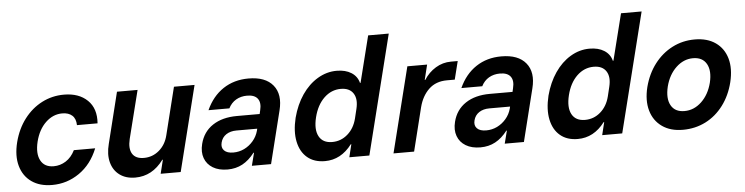

<svg xmlns="http://www.w3.org/2000/svg" viewBox="-44 -906 4352 1122"><g transform="rotate(-5 2131.5 -345.0)"><path d="M223.3 10Q150.8 10 102.9 -23.8Q55 -57.5 37.9 -117.9Q20.8 -178.3 40.8 -257.5Q60.8 -335 104.2 -391.7Q147.5 -448.3 207.5 -479.2Q267.5 -510 336.7 -510Q424.2 -510 474.6 -461.2Q525 -412.5 518.3 -325.8H397.5Q396.7 -364.2 375.4 -382.9Q354.2 -401.7 317.5 -401.7Q263.3 -401.7 220.4 -360.8Q177.5 -320 160 -250Q143.3 -180.8 165.4 -139.6Q187.5 -98.3 241.7 -98.3Q280 -98.3 312.9 -119.2Q345.8 -140 366.7 -181.7H491.7Q455 -90 382.9 -40Q310.8 10 223.3 10Z M710.8 9.2Q655.8 9.2 619.2 -17.9Q582.5 -45 570 -92.5Q557.5 -140 573.3 -200.8L647.5 -500H768.3L697.5 -218.3Q684.2 -162.5 703.3 -131.7Q722.5 -100.8 770.8 -100.8Q821.7 -100.8 860.4 -133.8Q899.2 -166.7 912.5 -221.7L981.7 -500H1102.5L977.5 0H860L880 -80.8H876.7Q810.8 9.2 710.8 9.2Z M1252.5 9.2Q1200.8 9.2 1166.2 -11.7Q1131.7 -32.5 1118.3 -69.2Q1105 -105.8 1116.7 -152.5Q1134.2 -222.5 1190.8 -260Q1247.5 -297.5 1333.3 -297.5H1466.7L1471.7 -319.2Q1482.5 -362.5 1464.6 -386.7Q1446.7 -410.8 1402.5 -410.8Q1365.8 -410.8 1337.5 -394.2Q1309.2 -377.5 1293.3 -345.8H1170.8Q1206.7 -425 1270.4 -467.5Q1334.2 -510 1419.2 -510Q1518.3 -510 1562.9 -455.4Q1607.5 -400.8 1584.2 -308.3L1507.5 0H1395L1414.2 -75H1410.8Q1378.3 -32.5 1339.6 -11.7Q1300.8 9.2 1252.5 9.2ZM1294.2 -86.7Q1328.3 -86.7 1358.3 -101.2Q1388.3 -115.8 1410.8 -142.1Q1433.3 -168.3 1442.5 -202.5L1445 -213.3H1323.3Q1287.5 -213.3 1262.9 -197.1Q1238.3 -180.8 1230.8 -150.8Q1223.3 -121.7 1240.4 -104.2Q1257.5 -86.7 1294.2 -86.7Z M1823.3 10Q1760 10 1720 -23.8Q1680 -57.5 1667.5 -117.9Q1655 -178.3 1674.2 -257.5Q1694.2 -333.3 1732.9 -390Q1771.7 -446.7 1824.6 -478.3Q1877.5 -510 1936.7 -510Q1988.3 -510 2022.5 -488.3Q2056.7 -466.7 2066.7 -427.5H2070L2138.3 -700H2259.2L2084.2 0H1966.7L1985 -75H1981.7Q1917.5 10 1823.3 10ZM1875 -97.5Q1926.7 -97.5 1965.8 -131.7Q2005 -165.8 2019.2 -222.5L2032.5 -277.5Q2046.7 -335 2024.6 -368.8Q2002.5 -402.5 1951.7 -402.5Q1895.8 -402.5 1853.3 -361.7Q1810.8 -320.8 1793.3 -250Q1775.8 -179.2 1797.9 -138.3Q1820 -97.5 1875 -97.5Z M2225.8 0 2350.8 -500H2466.7L2445 -411.7H2448.3Q2475 -454.2 2516.7 -479.6Q2558.3 -505 2606.7 -505H2646.7L2620 -398.3H2574.2Q2509.2 -398.3 2467.9 -359.2Q2426.7 -320 2410 -255L2346.7 0Z M2735.8 9.2Q2684.2 9.2 2649.6 -11.7Q2615 -32.5 2601.7 -69.2Q2588.3 -105.8 2600 -152.5Q2617.5 -222.5 2674.2 -260Q2730.8 -297.5 2816.7 -297.5H2950L2955 -319.2Q2965.8 -362.5 2947.9 -386.7Q2930 -410.8 2885.8 -410.8Q2849.2 -410.8 2820.8 -394.2Q2792.5 -377.5 2776.7 -345.8H2654.2Q2690 -425 2753.8 -467.5Q2817.5 -510 2902.5 -510Q3001.7 -510 3046.2 -455.4Q3090.8 -400.8 3067.5 -308.3L2990.8 0H2878.3L2897.5 -75H2894.2Q2861.7 -32.5 2822.9 -11.7Q2784.2 9.2 2735.8 9.2ZM2777.5 -86.7Q2811.7 -86.7 2841.7 -101.2Q2871.7 -115.8 2894.2 -142.1Q2916.7 -168.3 2925.8 -202.5L2928.3 -213.3H2806.7Q2770.8 -213.3 2746.2 -197.1Q2721.7 -180.8 2714.2 -150.8Q2706.7 -121.7 2723.8 -104.2Q2740.8 -86.7 2777.5 -86.7Z M3306.7 10Q3243.3 10 3203.3 -23.8Q3163.3 -57.5 3150.8 -117.9Q3138.3 -178.3 3157.5 -257.5Q3177.5 -333.3 3216.3 -390Q3255 -446.7 3307.9 -478.3Q3360.8 -510 3420 -510Q3471.7 -510 3505.8 -488.3Q3540 -466.7 3550 -427.5H3553.3L3621.7 -700H3742.5L3567.5 0H3450L3468.3 -75H3465Q3400.8 10 3306.7 10ZM3358.3 -97.5Q3410 -97.5 3449.2 -131.7Q3488.3 -165.8 3502.5 -222.5L3515.8 -277.5Q3530 -335 3507.9 -368.8Q3485.8 -402.5 3435 -402.5Q3379.2 -402.5 3336.7 -361.7Q3294.2 -320.8 3276.7 -250Q3259.2 -179.2 3281.2 -138.3Q3303.3 -97.5 3358.3 -97.5Z M3923.3 10Q3850 10 3801.3 -24.6Q3752.5 -59.2 3735.4 -119.6Q3718.3 -180 3737.5 -257.5Q3757.5 -334.2 3800.8 -390.8Q3844.2 -447.5 3905 -478.8Q3965.8 -510 4036.7 -510Q4110.8 -510 4159.2 -475.8Q4207.5 -441.7 4224.6 -381.7Q4241.7 -321.7 4222.5 -242.5Q4203.3 -165.8 4160.4 -108.8Q4117.5 -51.7 4056.7 -20.8Q3995.8 10 3923.3 10ZM3941.7 -98.3Q3997.5 -98.3 4041.7 -140Q4085.8 -181.7 4103.3 -250Q4120 -319.2 4096.7 -360.4Q4073.3 -401.7 4017.5 -401.7Q3962.5 -401.7 3918.3 -360Q3874.2 -318.3 3856.7 -250Q3840 -180.8 3862.9 -139.6Q3885.8 -98.3 3941.7 -98.3Z"/></g></svg>

Font: Funnel Sans SemiBold
Style: Italic
Weight: 600
Italic angle: -14.036°
Designer: NORD ID, Kristian Moeller
Foundry: Dicotype
Version: Version 1.000